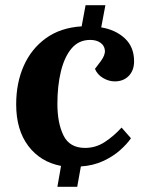

<svg xmlns="http://www.w3.org/2000/svg" viewBox="-20 -673 564 736"><path d="M200 43 214 -37Q135 -52 88.5 -113.5Q42 -175 42 -273Q42 -355 71 -420.5Q100 -486 156 -526.5Q212 -567 293 -572L308 -653H384L368 -568Q423 -559 458.5 -526Q494 -493 494 -438Q494 -403 473.5 -382Q453 -361 420 -361Q397 -361 375 -374Q353 -387 344 -409L366 -438Q384 -462 382 -480.5Q380 -499 364.5 -509.5Q349 -520 326 -520Q282 -520 254.5 -487.5Q227 -455 213.5 -399.5Q200 -344 200 -275Q200 -201 223.5 -153.5Q247 -106 306 -106Q347 -106 381.5 -128.5Q416 -151 446 -184L482 -143Q467 -121 440 -97Q413 -73 375 -55.5Q337 -38 290 -35L276 43Z"/></svg>

Font: Literata 36pt
Style: Bold Italic
Weight: 700
Italic angle: -2°
Designer: Latin by Veronika Burian and Jose Scaglione. Greek by Irene Vlachou. Cyrillic by Vera Evstafieva
Foundry: TypeTogether
Version: Version 3.002